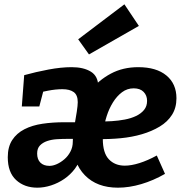

<svg xmlns="http://www.w3.org/2000/svg" viewBox="-20 -857 846 889"><path d="M153 12Q93 12 54.5 -23.5Q16 -59 16 -129Q16 -177 36.5 -208.5Q57 -240 93 -258.5Q129 -277 176.5 -284Q224 -291 277 -291H342L325 -277Q331 -310 335.5 -339.5Q340 -369 340 -384Q340 -417 321.5 -430.5Q303 -444 269 -444Q238 -444 202 -437Q166 -430 129 -421L196 -494L162 -364H81L92 -509Q146 -524 204.5 -535Q263 -546 312 -546Q367 -546 401 -525Q435 -504 435 -455Q435 -449 434.5 -444Q434 -439 432 -428L398 -437Q437 -486 493 -516Q549 -546 620 -546Q704 -546 750.5 -507.5Q797 -469 797 -402Q797 -358 776.5 -325.5Q756 -293 719.5 -271Q683 -249 637 -235.5Q591 -222 538.5 -217Q486 -212 434 -213L458 -244Q457 -237 456.5 -229.5Q456 -222 456 -214Q456 -149 484 -119.5Q512 -90 558 -90Q588 -90 626 -102Q664 -114 706 -137L744 -52Q690 -21 634 -4.5Q578 12 526 12Q429 12 373 -45.5Q317 -103 317 -200Q317 -213 318 -227Q319 -241 320 -252L351 -214H294Q269 -214 244 -212.5Q219 -211 198.5 -204Q178 -197 165 -183.5Q152 -170 152 -146Q152 -119 167 -104Q182 -89 209 -89Q225 -89 243 -97Q261 -105 278 -119.5Q295 -134 306 -155Q317 -176 317 -200L355 -141Q348 -104 327 -76Q306 -48 277.5 -28.5Q249 -9 216.5 1.5Q184 12 153 12ZM459 -252 438 -295Q466 -294 497.5 -296Q529 -298 558 -303.5Q587 -309 610 -320Q633 -331 647 -348Q661 -365 661 -390Q661 -415 645 -431.5Q629 -448 599 -448Q569 -448 545 -430Q521 -412 503 -383Q485 -354 474 -319.5Q463 -285 459 -252ZM392 -605 342 -675 556 -837 623 -737Z"/></svg>

Font: Bitter Thin
Style: Bold Italic
Weight: 700
Italic angle: -9°
Version: Version 3.021